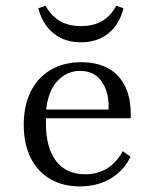

<svg xmlns="http://www.w3.org/2000/svg" viewBox="-20 -646 547 677"><path d="M261.3 11.3Q201.6 11.3 156.9 -14.9Q112.1 -41.1 87.9 -89.9Q63.7 -138.7 63.7 -205.6Q63.7 -272.6 87.9 -322.2Q112.1 -371.8 158.1 -399.2Q204 -426.6 266.1 -426.6Q321.8 -426.6 361.3 -405.2Q400.8 -383.9 421.8 -340.3Q442.7 -296.8 441.1 -229H110.5L109.7 -259.7H362.9Q364.5 -300 353.2 -330.6Q341.9 -361.3 319.4 -378.6Q296.8 -396 262.1 -396Q215.3 -396 181.9 -359.7Q148.4 -323.4 141.9 -252.4L143.5 -250Q142.7 -241.9 142.3 -232.3Q141.9 -222.6 141.9 -212.1Q141.9 -125.8 177.4 -78.6Q212.9 -31.5 280.6 -31.5Q322.6 -31.5 356 -51.2Q389.5 -71 412.9 -112.9L440.3 -93.5Q416.9 -44.4 370.2 -16.5Q323.4 11.3 261.3 11.3ZM265.3 -496.8Q207.3 -496.8 168.1 -529Q129 -561.3 115.3 -616.9L140.3 -625.8Q161.3 -589.5 191.5 -571.8Q221.8 -554 265.3 -554Q309.7 -554 339.9 -571.8Q370.2 -589.5 390.3 -625.8L415.3 -616.9Q401.6 -560.5 362.5 -528.6Q323.4 -496.8 265.3 -496.8Z"/></svg>

Font: Playfair 12pt Light
Style: Regular
Weight: 300
Designer: Claus Eggers Sørensen
Foundry: Claus Eggers Sørensen
Version: Version 2.000;gftools[0.9.28]